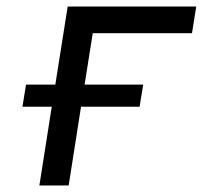

<svg xmlns="http://www.w3.org/2000/svg" viewBox="-20 -570 640 590"><path d="M101 0 139 -242H49L60 -310H150L188 -550H583L570 -468H265L240 -310H420L409 -242H229L191 0Z"/></svg>

Font: JetBrains Mono NL
Style: Italic
Weight: 400
Italic angle: -9°
Monospace: yes
Designer: Philipp Nurullin, Konstantin Bulenkov
Foundry: JetBrains
Version: Version 2.305; ttfautohint (v1.8.4.7-5d5b)